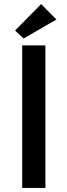

<svg xmlns="http://www.w3.org/2000/svg" viewBox="-20 -923 331 943"><path d="M203 0H89V-700H203ZM257 -827 96 -734 54 -773 182 -903Z"/></svg>

Font: Tilda Sans Semibold
Style: Regular
Weight: 600
Designer: ParaType Ltd
Foundry: ParaType Ltd
Version: Version 1.009